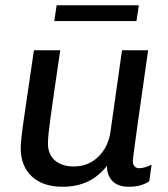

<svg xmlns="http://www.w3.org/2000/svg" viewBox="-20 -703 640 733"><path d="M219.5 10Q142.8 10 100.9 -30Q59 -70 59 -138Q59 -151 61.8 -176.8Q64.5 -202.5 70.6 -245.4Q76.8 -288.2 86.4 -353.8Q96 -419.2 109.5 -511H210Q196.5 -419.2 187.4 -356.8Q178.2 -294.2 172.9 -254.4Q167.5 -214.5 165.2 -191.6Q163 -168.8 163 -155.2Q163 -113.8 189.5 -90.6Q216 -67.5 262 -67.5Q317.8 -67.5 356 -105.2Q394.2 -143 402 -201.8L445.8 -511H545.5Q535.2 -436.5 524.6 -364Q514 -291.5 505.8 -231.8Q497.5 -172 492.4 -133.6Q487.2 -95.2 487.2 -87.2Q487.2 -74.5 494 -67.6Q500.8 -60.8 510.8 -60.8Q532 -60.8 558.8 -74.5L549.8 -10.5Q533.8 -0.5 514.9 4.8Q496 10 472.2 10Q430.5 10 409.5 -11.6Q388.5 -33.2 388 -70Q371.8 -48.2 348.1 -29.9Q324.5 -11.5 292.4 -0.8Q260.2 10 219.5 10ZM187.2 -622.5 196.2 -683H510L501 -622.5Z"/></svg>

Font: Chivo Mono Medium
Style: Italic
Weight: 500
Italic angle: -8.05°
Monospace: yes
Designer: Hector Gatti
Foundry: Omnibus-Type
Version: Version 1.008